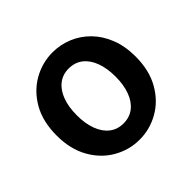

<svg xmlns="http://www.w3.org/2000/svg" viewBox="-144 -731 907 907"><g transform="rotate(-45 310.0 -277.5)"><path d="M310 14Q241 14 180.5 -20.5Q120 -55 83 -120.5Q46 -186 46 -277Q46 -370 83 -435Q120 -500 180.5 -534.5Q241 -569 310 -569Q362 -569 409.5 -549.5Q457 -530 494 -492.5Q531 -455 552.5 -401Q574 -347 574 -277Q574 -186 537 -120.5Q500 -55 439.5 -20.5Q379 14 310 14ZM310 -94Q351 -94 380 -116.5Q409 -139 424.5 -180.5Q440 -222 440 -277Q440 -333 424.5 -374.5Q409 -416 380 -438.5Q351 -461 310 -461Q270 -461 241 -438.5Q212 -416 196.5 -374.5Q181 -333 181 -277Q181 -222 196.5 -180.5Q212 -139 241 -116.5Q270 -94 310 -94Z"/></g></svg>

Font: Noto Sans JP SemiBold
Style: Regular
Weight: 600
Designer: Ryoko NISHIZUKA  (kana, bopomofo & ideographs); Paul D. Hunt (Latin, Greek & Cyrillic); Sandoll Communications , Soo-you
Foundry: Adobe
Version: Version 2.004-H2;hotconv 1.0.118;makeotfexe 2.5.65603